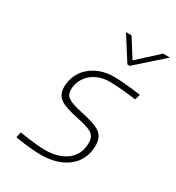

<svg xmlns="http://www.w3.org/2000/svg" viewBox="-177 -837 871 952"><g transform="rotate(30 258.0 -361.0)"><path d="M516 -730H477L362 -625L296 -730H264L350 -595H364ZM479 -495C479 -495 387 -509 324 -509C209 -509 134 -434 134 -342C134 -278 178 -261 261 -243C347 -224 379 -215 379 -161C379 -65 298 -23 208 -23C151 -23 61 -39 61 -39L54 -7C54 -7 138 8 203 8C318 8 415 -50 415 -168C415 -239 367 -255 276 -275C191 -294 170 -307 170 -348C170 -416 228 -477 317 -477C381 -477 470 -464 470 -464L479 -495Z"/></g></svg>

Font: RazerF5 Thin
Style: Italic
Weight: 250
Foundry: Razer Inc.
Version: Version 2